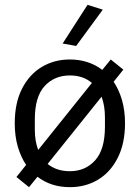

<svg xmlns="http://www.w3.org/2000/svg" viewBox="-20 -762 578 794"><path d="M100 12 48 -30 88 -80Q66 -113 53.5 -156Q41 -199 41 -252Q41 -336 71 -395Q101 -454 152.5 -485Q204 -516 269 -516Q346 -516 403 -473L438 -516L490 -474L450 -424Q472 -391 484.5 -348Q497 -305 497 -252Q497 -169 467 -109.5Q437 -50 385.5 -19Q334 12 269 12Q191 12 135 -31ZM124 -226Q124 -178 138 -142L360 -419Q324 -450 269 -450Q205 -450 164.5 -406Q124 -362 124 -268ZM269 -54Q333 -54 373.5 -99Q414 -144 414 -238V-276Q414 -325 400 -362L177 -84Q214 -54 269 -54ZM295 -572 239 -582 342 -742 405 -722Z"/></svg>

Font: Special Gothic
Style: Regular
Weight: 400
Designer: Alistair McCready
Foundry: Monolith
Version: Version 1.010; ttfautohint (v1.8.4.7-5d5b)